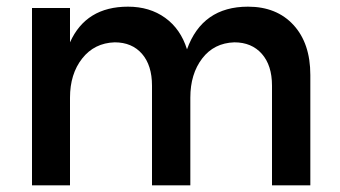

<svg xmlns="http://www.w3.org/2000/svg" viewBox="-20 -556 1021 576"><path d="M724 -536Q810 -536 860.5 -481Q911 -426 911 -331V0H796V-299Q796 -360 765.5 -394.5Q735 -429 683 -429Q622 -427 586.5 -380.5Q551 -334 551 -263V0H436V-299Q436 -360 406 -394.5Q376 -429 324 -429Q263 -427 226.5 -380.5Q190 -334 190 -263V0H76V-532H190V-429Q238 -536 364 -536Q429 -536 475.5 -502.5Q522 -469 541 -408Q587 -536 724 -536Z"/></svg>

Font: Steamflix Grotesk
Style: Regular
Weight: 400
Designer: Julieta Ulanovsky
Foundry: Julieta Ulanovsky
Version: Version 4.000;PS 004.000;hotconv 1.0.88;makeotf.lib2.5.64775